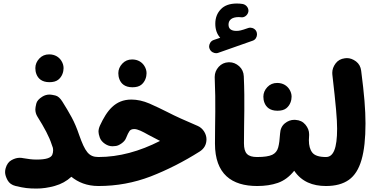

<svg xmlns="http://www.w3.org/2000/svg" viewBox="-20 -1010 2139 1106"><path d="M12.7 -41.5C10.3 -33.7 9.3 -25.9 9.3 -18.6C9.3 -4.9 14.2 10.7 23.4 27.8C32.7 44.9 48.3 56.2 70.3 61.5C94.7 67.4 115.2 71.3 131.3 73.2C147.5 75.2 167.5 76.2 190.4 76.2C223.6 76.2 258.8 71.3 295.4 61C332 50.8 364.3 33.2 391.1 8.3C429.7 39.6 480 61.5 546.9 61.5H547.4C570.3 61.5 590.3 53.2 606.4 37.1C622.6 20.5 630.4 1 630.4 -22C630.4 -44.9 622.6 -64.9 606.4 -81.1C590.3 -97.2 570.3 -105.5 547.4 -105.5H546.9C491.2 -105.5 470.2 -136.2 436 -232.4C423.3 -270 409.2 -303.7 393.1 -333.5C377 -363.3 358.9 -393.6 338.9 -425.3C326.7 -444.8 313.5 -456.5 298.8 -460C283.7 -463.4 272.9 -465.3 266.1 -465.3C251 -465.3 236.8 -461.4 223.6 -453.1C204.1 -440.9 192.4 -427.7 189 -413.1C185.5 -397.9 183.6 -387.2 183.6 -380.4C183.6 -365.2 187.5 -351.1 195.8 -337.9C235.4 -274.9 263.7 -222.2 277.8 -177.7C280.3 -170.9 282.2 -164.6 284.7 -158.2C285.6 -153.8 286.1 -149.4 286.1 -145C286.1 -134.8 284.2 -126 280.8 -117.7C272.9 -101.6 249 -90.8 190.4 -90.8C163.1 -90.8 142.6 -94.2 115.7 -98.6C108.4 -100.1 101.1 -101.1 93.8 -101.1C78.6 -101.1 63 -96.7 46.9 -87.9C30.3 -79.1 19 -63.5 12.7 -41.5ZM183.6 -617.7C183.6 -605.5 185.5 -593.8 189.9 -582.5C199.2 -558.6 220.2 -536.6 264.6 -536.6C286.1 -536.6 302.7 -541 314.9 -550.3C338.4 -568.4 346.2 -596.7 346.2 -617.7C346.2 -632.3 341.8 -646.5 333.5 -659.7C320.3 -680.7 296.9 -696.8 263.2 -696.8C240.2 -696.8 221.7 -689 206.5 -672.9C191.4 -656.7 183.6 -638.2 183.6 -617.7Z M736.8 -436.5C643.1 -436.5 595.7 -372.6 555.7 -286.6C550.3 -274.4 547.4 -262.7 547.4 -251.5C547.4 -243.2 549.8 -231.9 554.7 -217.8C559.6 -203.6 569.8 -191.4 585 -181.2C599.1 -171.9 613.3 -167.5 627.9 -167.5C630.4 -167.5 636.2 -168 645.5 -168.9C654.8 -169.4 666.5 -174.3 679.7 -183.6C692.9 -192.9 701.7 -203.1 706.1 -214.8C713.9 -234.4 720.7 -248 726.1 -255.4C731.4 -262.7 740.7 -266.6 753.4 -266.6C773.4 -266.6 800.8 -252.4 834.5 -233.4C857.4 -221.2 879.9 -209.5 901.9 -198.2C784.2 -138.2 666 -105.5 547.4 -105.5C524.4 -105.5 504.4 -97.2 487.8 -80.6C471.7 -63.5 463.4 -43.9 463.4 -22C463.4 0 471.7 19.5 487.8 36.6C504.4 53.2 524.4 61.5 547.4 61.5C652.3 61.5 752.4 43 848.1 6.3C943.4 -30.8 1037.6 -78.6 1130.4 -137.2C1156.2 -153.8 1169.4 -177.2 1169.4 -208C1169.4 -239.7 1147.9 -272.5 1118.7 -284.7C1046.9 -315.4 989.7 -340.8 944.8 -364.3C911.1 -381.3 876.5 -397.9 840.8 -413.6C805.2 -428.7 770.5 -436.5 736.8 -436.5ZM661.6 -588.4C661.6 -576.2 663.6 -564.5 668 -553.2C677.2 -529.3 698.2 -507.3 742.7 -507.3C764.2 -507.3 780.8 -511.7 793 -521C816.4 -539.1 824.2 -567.4 824.2 -588.4C824.2 -603 819.8 -617.2 811.5 -630.4C798.3 -651.4 774.9 -667.5 741.2 -667.5C718.3 -667.5 699.7 -659.7 684.6 -643.6C669.4 -627.4 661.6 -608.9 661.6 -588.4Z M1187 -730C1194.3 -710 1213.4 -703.6 1224.6 -703.6C1229 -703.6 1232.9 -704.1 1236.8 -705.6L1435.1 -775.4C1452.6 -780.8 1460.4 -798.3 1460.4 -811.5C1460.4 -814.5 1460 -817.4 1459.5 -820.8C1455.1 -842.3 1435.1 -850.6 1421.9 -850.6C1418 -850.6 1414.1 -850.1 1409.7 -848.6C1389.2 -841.3 1375 -836.9 1366.7 -835C1358.4 -833 1350.1 -832 1342.3 -832C1311.5 -832 1296.4 -844.2 1296.4 -868.2C1296.4 -893.6 1314 -911.6 1355.5 -911.6C1359.9 -911.6 1364.3 -911.1 1368.7 -910.6C1370.6 -910.2 1372.6 -910.2 1374 -910.2C1391.1 -910.2 1408.7 -925.3 1411.1 -945.3V-949.2C1411.1 -965.3 1397.9 -983.9 1376.5 -987.3C1366.7 -988.8 1356 -989.7 1344.2 -989.7C1304.2 -989.7 1273.4 -979 1252.4 -957C1231 -935.1 1220.2 -907.2 1220.2 -873.5C1220.2 -840.3 1229.5 -813.5 1248.5 -792.5L1211.4 -779.8C1191.4 -773.4 1184.6 -753.4 1184.6 -742.2C1184.6 -737.8 1185.5 -733.9 1187 -730ZM1218.3 -182.6C1218.3 -6.8 1314.9 61.5 1461.4 61.5H1461.9C1484.9 61.5 1504.9 53.2 1521 37.1C1537.1 20.5 1544.9 1 1544.9 -22C1544.9 -44.9 1537.1 -64.9 1521 -81.1C1504.9 -97.2 1484.9 -105.5 1461.9 -105.5H1461.4C1406.2 -105.5 1385.3 -126.5 1385.3 -185.1C1385.3 -321.3 1391.1 -419.4 1384.3 -570.8C1383.3 -593.8 1374.5 -613.3 1357.9 -628.4C1340.8 -643.6 1321.8 -651.4 1300.8 -651.4H1296.9C1273.9 -650.4 1254.9 -641.6 1239.7 -625C1224.6 -607.9 1216.8 -588.9 1216.8 -566.9V-564C1223.6 -409.2 1218.3 -315.9 1218.3 -182.6Z M1377.9 -22C1377.9 1 1386.2 20.5 1402.8 37.1C1419.4 53.2 1439 61.5 1461.9 61.5C1505.9 61.5 1545.4 55.7 1580.6 43.5C1615.7 31.2 1647 8.3 1674.8 -26.4C1717.3 36.6 1781.2 61.5 1857.4 61.5H1857.9C1880.9 61.5 1900.9 53.2 1917 37.1C1933.1 20.5 1940.9 1 1940.9 -22C1940.9 -44.9 1933.1 -64.9 1917 -81.1C1900.9 -97.2 1880.9 -105.5 1857.9 -105.5H1857.4C1817.9 -105.5 1792 -114.3 1778.8 -131.3C1765.6 -148.4 1759.3 -171.9 1759.3 -202.1C1759.3 -210.9 1759.8 -220.2 1760.7 -230.5V-236.8C1760.7 -256.8 1753.4 -274.9 1739.3 -292C1725.1 -309.1 1706.1 -317.9 1683.1 -319.3C1680.7 -319.8 1678.2 -319.8 1675.8 -319.8C1655.8 -319.8 1637.2 -313 1620.6 -299.3C1604 -285.6 1594.7 -266.1 1593.3 -240.2C1591.3 -206.5 1587.9 -180.2 1582.5 -160.6C1577.1 -140.6 1565.4 -126.5 1547.9 -118.2C1529.8 -109.9 1501.5 -105.5 1461.9 -105.5C1439 -105.5 1419.4 -97.2 1402.8 -81.1C1386.2 -64.9 1377.9 -44.9 1377.9 -22ZM1497.1 -453.1C1497.1 -440.9 1499 -429.2 1503.4 -418C1512.7 -394 1533.7 -372.1 1578.1 -372.1C1599.6 -372.1 1616.2 -376.5 1628.4 -385.7C1651.9 -403.8 1659.7 -432.1 1659.7 -453.1C1659.7 -467.8 1655.3 -481.9 1647 -495.1C1633.8 -516.1 1610.4 -532.2 1576.7 -532.2C1553.7 -532.2 1535.2 -524.4 1520 -508.3C1504.9 -492.2 1497.1 -473.6 1497.1 -453.1Z M1774.4 -22C1774.4 1 1782.7 20.5 1798.8 37.1C1815.4 53.2 1835 61.5 1857.9 61.5C1912.1 61.5 1956.1 49.8 1989.7 25.9C2056.2 -21.5 2085.4 -125 2085.4 -299.3C2085.4 -337.9 2083.5 -381.3 2079.6 -429.2C2075.7 -476.6 2069.3 -534.7 2060.5 -602.5C2057.6 -625.5 2047.9 -643.1 2030.8 -656.2C2013.7 -668.9 1996.1 -675.3 1978 -675.3C1974.1 -675.3 1970.2 -674.8 1966.3 -674.3C1943.4 -671.4 1925.8 -661.6 1913.1 -644.5C1900.4 -627.4 1894 -609.4 1894 -590.8C1894 -587.4 1894 -583.5 1894.5 -580.1C1915 -401.9 1921.9 -324.2 1921.9 -268.6C1921.9 -154.8 1900.4 -105.5 1857.9 -105.5C1835 -105.5 1815.4 -97.2 1798.8 -81.1C1782.7 -64.9 1774.4 -44.9 1774.4 -22Z"/></svg>

Font: Mikhak Black
Style: Regular
Weight: 900
Designer: Amin Abedi
Version: Version 3.2